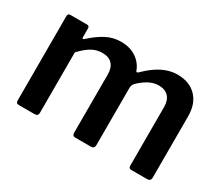

<svg xmlns="http://www.w3.org/2000/svg" viewBox="-101 -761 1117 980"><g transform="rotate(30 457.0 -270.5)"><path d="M63 -18V-513Q63 -530 77 -530H176Q190 -530 190 -515V-463Q190 -457 193 -456Q196 -455 201 -459Q246 -500 286 -520.5Q326 -541 371 -541Q425 -541 462 -515.5Q499 -490 513 -449Q515 -446 518 -446Q522 -446 527 -451Q616 -540 704 -540Q775 -540 816 -498Q857 -456 857 -382V-21Q857 0 836 0H744Q735 0 731 -4Q727 -8 727 -18V-362Q727 -401 707 -422.5Q687 -444 649 -444Q618 -444 589 -427.5Q560 -411 537 -388Q525 -375 525 -359V-21Q525 0 504 0H412Q395 0 395 -18V-362Q395 -401 375.5 -422.5Q356 -444 317 -444Q284 -444 255.5 -428Q227 -412 193 -376V-20Q193 -9 188 -4.5Q183 0 170 0H81Q71 0 67 -4Q63 -8 63 -18Z"/></g></svg>

Font: n
Style: Regular
Weight: 600
Designer: Pablo Impallari, Rodrigo Fuenzalida
Foundry: Impallari Type
Version: Version 1.002; ttfautohint (v1.5)